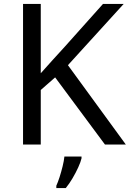

<svg xmlns="http://www.w3.org/2000/svg" viewBox="-20 -734 659 975"><path d="M619 0H513L260 -341L187 -277V0H97V-714H187V-362Q217 -396 248 -430Q279 -464 310 -498L503 -714H608L325 -403ZM394 70Q390 88 377.5 115.5Q365 143 348.5 171Q332 199 314 221H266V209Q274 192 282.5 165.5Q291 139 298 110.5Q305 82 307 61H394Z"/></svg>

Font: Noto Sans Palmyrene
Style: Regular
Weight: 400
Designer: Monotype Design Team
Foundry: Monotype Imaging Inc.
Version: Version 2.001; ttfautohint (v1.8.4.7-5d5b)